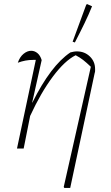

<svg xmlns="http://www.w3.org/2000/svg" viewBox="-20 -734 548 949"><path d="M64 0 157 -438Q154 -438 151 -438Q148 -438 145 -438Q124 -438 105.5 -434.5Q87 -431 68 -424Q78 -453 96.5 -468Q115 -483 134 -483Q151 -483 165 -471.5Q179 -460 186 -437L139 -227H140Q231 -410 328 -475Q336 -477 344 -478.5Q352 -480 360 -480Q398 -480 424 -455Q450 -430 450 -393Q450 -389 450 -383.5Q450 -378 448 -373L327 195H298L295 190L429 -404Q407 -425 391 -437.5Q375 -450 354 -461Q300 -434 241 -355Q182 -276 129 -161L97 0ZM350 -524 339 -528 406 -710 410 -714 435 -703Q419 -663 397.5 -618.5Q376 -574 350 -524Z"/></svg>

Font: Piazzolla Thin
Style: Italic
Weight: 100
Italic angle: -11.3°
Designer: Juan Pablo del Peral
Foundry: Huerta Tipografica
Version: Version 1.330